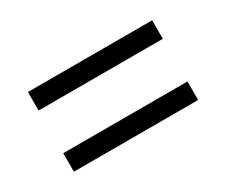

<svg xmlns="http://www.w3.org/2000/svg" viewBox="-57 -622 623 530"><g transform="rotate(-30 255.0 -357.0)"><path d="M57 -425H453V-484H57ZM57 -230H453V-289H57Z"/></g></svg>

Font: Noto Serif Thai SemiCondensed
Style: Regular
Weight: 400
Width: 4
Designer: Monotype Design Team
Foundry: Monotype Imaging Inc.
Version: Version 2.002